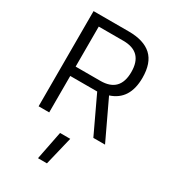

<svg xmlns="http://www.w3.org/2000/svg" viewBox="-230 -808 1077 1209"><g transform="rotate(30 308.0 -203.5)"><path d="M245 285 286 78H360L310 285ZM162 -265V0H85V-692H341Q451 -692 506.5 -641Q562 -590 562 -482Q562 -322 435 -281L568 0H483L358 -265ZM342 -333Q483 -333 483 -478.5Q483 -624 341 -624H162V-333Z"/></g></svg>

Font: Titillium Web
Style: Regular
Weight: 400
Version: Version 1.001;PS 57.000;hotconv 1.0.70;makeotf.lib2.5.55311